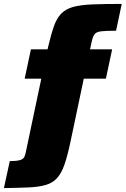

<svg xmlns="http://www.w3.org/2000/svg" viewBox="-80 -762 642 981"><path d="M-60 199 -30 61Q8 61 24 55.5Q40 50 45 38.5Q50 27 53 10L131 -360H46L78 -510H163L166 -523Q181 -587 195.5 -628Q210 -669 233 -692.5Q256 -716 293.5 -726.5Q331 -737 391.5 -739.5Q452 -742 542 -742L513 -605Q461 -605 436.5 -602Q412 -599 403 -587Q394 -575 388 -547L380 -510H493L461 -360H348L280 -37Q265 34 249.5 78.5Q234 123 212 147.5Q190 172 155.5 182.5Q121 193 68.5 195.5Q16 198 -60 199Z"/></svg>

Font: Saira Thin Black
Style: Italic
Weight: 900
Italic angle: -12°
Version: Version 1.101